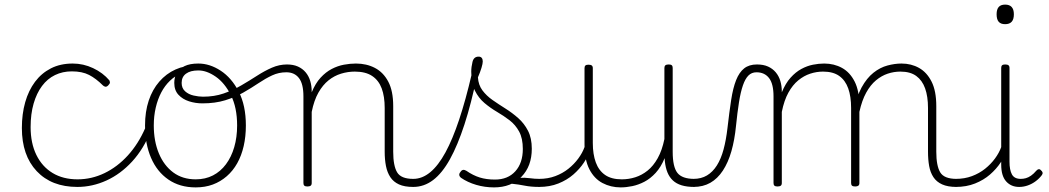

<svg xmlns="http://www.w3.org/2000/svg" viewBox="-20 -795 4556 834"><path d="M316 17Q204 17 139.5 -51.5Q75 -120 75 -239Q75 -300 89.5 -351Q104 -402 132 -439.5Q160 -477 201 -498Q242 -519 296 -519Q342 -519 384.5 -499Q427 -479 455 -446Q457 -442 457.5 -437Q458 -432 450 -424Q443 -417 437 -418.5Q431 -420 427 -424Q397 -454 367 -469.5Q337 -485 292 -485Q252 -485 219 -469Q186 -453 162.5 -421.5Q139 -390 126 -345Q113 -300 113 -243Q113 -173 138 -122Q163 -71 208.5 -43.5Q254 -16 317 -16Q326 -16 331 -11Q336 -6 336 0.5Q336 7 331 12Q326 17 316 17Z M316 17Q307 17 302.5 12Q298 7 298 0.5Q298 -6 303 -11Q308 -16 317 -16Q378 -16 434 -43Q490 -70 535.5 -120Q581 -170 611 -239Q615 -247 622 -247Q629 -247 634 -241.5Q639 -236 635 -226Q604 -148 554 -93.5Q504 -39 442.5 -11Q381 17 316 17Z M830 19Q761 19 711.5 -15Q662 -49 636 -109.5Q610 -170 610 -250Q610 -310 626 -358Q642 -406 672 -440.5Q702 -475 742 -493Q782 -511 830 -511Q836 -511 838 -505.5Q840 -500 838 -494.5Q836 -489 830 -489Q797 -489 769 -477.5Q741 -466 718.5 -444.5Q696 -423 680.5 -393.5Q665 -364 656.5 -327.5Q648 -291 648 -250Q648 -182 670 -129Q692 -76 732.5 -46Q773 -16 830 -16Q872 -16 905 -33Q938 -50 961.5 -81.5Q985 -113 997.5 -156Q1010 -199 1010 -250Q1010 -328 983 -381.5Q956 -435 917 -462Q878 -489 842 -489Q833 -489 828 -493.5Q823 -498 823 -504Q823 -510 828 -514.5Q833 -519 842 -519Q891 -519 938.5 -488Q986 -457 1017 -397Q1048 -337 1048 -250Q1048 -202 1038.5 -160.5Q1029 -119 1010.5 -86Q992 -53 965 -29.5Q938 -6 904.5 6.5Q871 19 830 19Z M859 -346Q829 -346 801 -355Q773 -364 755 -383.5Q737 -403 737 -435Q737 -460 748 -478.5Q759 -497 782 -508Q805 -519 841 -519Q850 -519 855 -514.5Q860 -510 860 -504Q860 -498 855 -493.5Q850 -489 841 -489Q807 -489 788 -475Q769 -461 769 -435Q769 -412 784 -398.5Q799 -385 821 -380Q843 -375 862 -375Q911 -375 951.5 -389Q992 -403 1028 -424Q1064 -445 1096.5 -466Q1129 -487 1161 -501Q1193 -515 1227 -515Q1236 -515 1240.5 -510Q1245 -505 1244 -498Q1243 -491 1237.5 -486Q1232 -481 1223 -481Q1191 -481 1162 -467.5Q1133 -454 1102.5 -433.5Q1072 -413 1037 -393Q1002 -373 958.5 -359.5Q915 -346 859 -346Z M1775 17Q1737 17 1713 6Q1689 -5 1675.5 -25.5Q1662 -46 1656.5 -74Q1651 -102 1651 -136V-326Q1651 -376 1638 -411Q1625 -446 1596.5 -465Q1568 -484 1521 -484Q1491 -484 1461.5 -475Q1432 -466 1407 -446Q1382 -426 1363 -392.5Q1344 -359 1334 -309V0Q1334 8 1329.5 11.5Q1325 15 1315 15Q1306 15 1302 11.5Q1298 8 1298 0V-376Q1298 -431 1278.5 -456Q1259 -481 1224 -481Q1215 -481 1210.5 -486Q1206 -491 1206.5 -498Q1207 -505 1212 -510Q1217 -515 1226 -515Q1254 -515 1274 -506Q1294 -497 1307.5 -481Q1321 -465 1327.5 -443.5Q1334 -422 1334 -397V-394Q1350 -433 1372.5 -457.5Q1395 -482 1421 -495.5Q1447 -509 1474 -514Q1501 -519 1526 -519Q1572 -519 1608.5 -500Q1645 -481 1666.5 -440.5Q1688 -400 1688 -334V-136Q1688 -75 1705 -46.5Q1722 -18 1775 -18Q1782 -18 1785.5 -12.5Q1789 -7 1789 -0.5Q1789 6 1785.5 11.5Q1782 17 1775 17Z M1775 17Q1766 17 1761 11.5Q1756 6 1756 -0.5Q1756 -7 1761 -12.5Q1766 -18 1775 -18Q1814 -18 1849 -47Q1884 -76 1915 -133Q1946 -190 1974.5 -275.5Q2003 -361 2029 -473Q2031 -481 2037 -482Q2043 -483 2048.5 -479Q2054 -475 2052 -466Q2027 -345 1997.5 -254.5Q1968 -164 1934.5 -103.5Q1901 -43 1861.5 -13Q1822 17 1775 17Z M2324 17Q2287 17 2259.5 11.5Q2232 6 2206.5 3.5Q2181 1 2150 12L2171 -9Q2209 -21 2234.5 -22.5Q2260 -24 2281 -21Q2302 -18 2324 -18Q2333 -18 2338 -12.5Q2343 -7 2343 -0.5Q2343 6 2338 11.5Q2333 17 2324 17ZM2126 19Q2086 19 2048.5 8Q2011 -3 1982 -23Q1976 -28 1975 -34.5Q1974 -41 1980 -48Q1985 -56 1991.5 -57Q1998 -58 2006 -53Q2035 -33 2064 -24Q2093 -15 2130 -15Q2186 -15 2218.5 -51Q2251 -87 2251 -148Q2251 -194 2235 -223.5Q2219 -253 2193.5 -272.5Q2168 -292 2139 -309Q2110 -326 2084.5 -347.5Q2059 -369 2043 -401Q2027 -433 2027 -484Q2027 -504 2032.5 -526.5Q2038 -549 2059 -549Q2068 -549 2072.5 -543.5Q2077 -538 2077 -528Q2077 -519 2071.5 -500.5Q2066 -482 2056 -459Q2058 -426 2075.5 -402.5Q2093 -379 2119.5 -360.5Q2146 -342 2175.5 -323.5Q2205 -305 2231 -282Q2257 -259 2273.5 -227Q2290 -195 2290 -149Q2290 -73 2245 -27Q2200 19 2126 19Z M2321 17Q2312 17 2307 11.5Q2302 6 2302 -0.5Q2302 -7 2307 -12.5Q2312 -18 2321 -18Q2360 -18 2392 -30Q2424 -42 2449 -62Q2474 -82 2492 -106.5Q2510 -131 2519 -156Q2522 -165 2529.5 -165Q2537 -165 2542 -158.5Q2547 -152 2544 -143Q2535 -117 2516.5 -89Q2498 -61 2470.5 -37Q2443 -13 2405.5 2Q2368 17 2321 17Z M2676 19Q2633 19 2597 0Q2561 -19 2540 -60Q2519 -101 2519 -166V-499Q2519 -507 2523 -510.5Q2527 -514 2536 -514Q2546 -514 2550.5 -510.5Q2555 -507 2555 -499V-174Q2555 -125 2568 -89.5Q2581 -54 2608.5 -35Q2636 -16 2681 -16Q2711 -16 2739.5 -25Q2768 -34 2793 -54Q2818 -74 2837 -108Q2856 -142 2866 -191V-500Q2866 -508 2870.5 -511.5Q2875 -515 2885 -515Q2894 -515 2898 -511.5Q2902 -508 2902 -500V-136Q2902 -70 2922.5 -44Q2943 -18 2996 -18Q3003 -18 3006.5 -12.5Q3010 -7 3010 -0.5Q3010 6 3006.5 11.5Q3003 17 2996 17Q2964 17 2941 10Q2918 3 2903 -11Q2888 -25 2879.5 -45.5Q2871 -66 2868 -94L2867 -108Q2851 -69 2828 -44Q2805 -19 2779 -5.5Q2753 8 2726.5 13.5Q2700 19 2676 19Z M2992 17Q2983 17 2978 11.5Q2973 6 2973 -0.5Q2973 -7 2978 -12.5Q2983 -18 2992 -18Q3026 -18 3051 -33Q3076 -48 3094 -76.5Q3112 -105 3123 -146Q3134 -187 3140 -239Q3148 -309 3156 -361Q3164 -413 3177.5 -447Q3191 -481 3212.5 -498Q3234 -515 3268 -515Q3277 -515 3281.5 -510Q3286 -505 3285.5 -498Q3285 -491 3280 -486Q3275 -481 3266 -481Q3245 -481 3231 -467Q3217 -453 3207 -424Q3197 -395 3190 -351Q3183 -307 3177 -248Q3171 -187 3157 -138Q3143 -89 3120 -54Q3097 -19 3065.5 -1Q3034 17 2992 17Z M3357 15Q3348 15 3344 11.5Q3340 8 3340 0V-376Q3340 -431 3320.5 -456Q3301 -481 3266 -481Q3257 -481 3252.5 -486Q3248 -491 3248.5 -498Q3249 -505 3254 -510Q3259 -515 3268 -515Q3296 -515 3316 -506Q3336 -497 3349.5 -481Q3363 -465 3369.5 -443.5Q3376 -422 3376 -397V-394Q3392 -433 3414 -457.5Q3436 -482 3461 -495.5Q3486 -509 3511.5 -514Q3537 -519 3560 -519Q3603 -519 3637.5 -500Q3672 -481 3692.5 -440.5Q3713 -400 3713 -334V0Q3713 8 3708.5 11.5Q3704 15 3695 15Q3685 15 3681 11.5Q3677 8 3677 0V-326Q3677 -376 3664.5 -411Q3652 -446 3625.5 -465Q3599 -484 3555 -484Q3527 -484 3499.5 -475Q3472 -466 3447.5 -446Q3423 -426 3404.5 -392.5Q3386 -359 3376 -309V0Q3376 8 3371.5 11.5Q3367 15 3357 15ZM4135 17Q4097 17 4072.5 6Q4048 -5 4034.5 -25.5Q4021 -46 4016 -74Q4011 -102 4011 -136V-326Q4011 -376 3998.5 -411Q3986 -446 3960 -465Q3934 -484 3891 -484Q3863 -484 3836 -475Q3809 -466 3785 -446Q3761 -426 3742.5 -392.5Q3724 -359 3713 -309H3689Q3700 -374 3722.5 -415Q3745 -456 3774 -479Q3803 -502 3835 -510.5Q3867 -519 3896 -519Q3938 -519 3972 -500Q4006 -481 4026.5 -440.5Q4047 -400 4047 -334V-136Q4047 -75 4064 -46.5Q4081 -18 4135 -18Q4141 -18 4144.5 -12.5Q4148 -7 4148 -0.5Q4148 6 4145 11.5Q4142 17 4135 17Z M4131 17Q4122 17 4117 11.5Q4112 6 4112 -0.5Q4112 -7 4117 -12.5Q4122 -18 4131 -18Q4170 -18 4202 -30Q4234 -42 4259 -62Q4284 -82 4302 -106.5Q4320 -131 4329 -156Q4332 -165 4339.5 -165Q4347 -165 4352 -158.5Q4357 -152 4354 -143Q4345 -117 4326.5 -89Q4308 -61 4280.5 -37Q4253 -13 4215.5 2Q4178 17 4131 17Z M4407 17Q4372 17 4350.5 -7Q4329 -31 4329 -80V-500Q4329 -508 4333 -511.5Q4337 -515 4346 -515Q4356 -515 4360.5 -511.5Q4365 -508 4365 -500V-93Q4365 -57 4375.5 -37.5Q4386 -18 4414 -18Q4425 -18 4436 -21Q4447 -24 4458.5 -32Q4470 -40 4481 -53Q4486 -59 4491.5 -60Q4497 -61 4502 -55Q4507 -51 4508.5 -46Q4510 -41 4506 -35Q4495 -20 4479 -8Q4463 4 4444.5 10.5Q4426 17 4407 17ZM4346 -690Q4327 -690 4318 -700.5Q4309 -711 4309 -733Q4309 -754 4318 -764.5Q4327 -775 4346 -775Q4365 -775 4374.5 -764.5Q4384 -754 4384 -733Q4384 -711 4374.5 -700.5Q4365 -690 4346 -690Z"/></svg>

Font: Playwrite BE WAL Thin
Style: Regular
Weight: 250
Version: Version 1.002